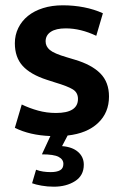

<svg xmlns="http://www.w3.org/2000/svg" viewBox="-20 -504 465 724"><path d="M343 -369Q284 -397 228 -397Q191 -397 171.5 -384Q152 -371 152 -348Q152 -329 168 -315.5Q184 -302 232 -288L262 -279Q326 -260 358.5 -227Q391 -194 391 -140Q391 -79 349.5 -40Q308 -1 235 7L214 47Q253 50 274.5 69Q296 88 296 117Q296 158 263 179Q230 200 183 200Q159 200 136.5 196Q114 192 101 187L116 136Q129 141 143 143Q157 145 171 145Q194 145 206.5 138Q219 131 219 114Q219 97 201 87.5Q183 78 138 78L170 9Q92 6 36 -22L62 -110Q91 -96 123.5 -87Q156 -78 191 -78Q274 -78 274 -131Q274 -155 254.5 -167Q235 -179 188 -193L157 -203Q95 -223 65.5 -255.5Q36 -288 36 -341Q36 -372 49 -398.5Q62 -425 85.5 -444Q109 -463 142.5 -473.5Q176 -484 217 -484Q258 -484 296.5 -476.5Q335 -469 368 -454Z"/></svg>

Font: Ek Mukta SemiBold
Style: Regular
Weight: 600
Designer: Girish Dalvi and Yashodeep Gholap
Foundry: Ek Type
Version: Version 2.538;PS 1.002;hotconv 16.6.51;makeotf.lib2.5.65220;